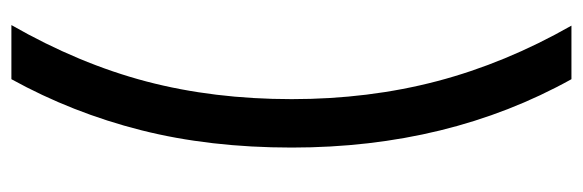

<svg xmlns="http://www.w3.org/2000/svg" viewBox="-363 -549 1023 337"><g transform="rotate(-90 148.5 -380.5)"><path d="M178 111Q58 -105 58 -380Q58 -524 88.5 -644.5Q119 -765 178 -872H273Q205 -753 174 -635Q143 -517 143 -380Q143 -245 174.5 -125Q206 -5 272 111Z"/></g></svg>

Font: Open Sauce One
Style: Regular
Weight: 400
Designer: Alfredo Marco Pradil
Foundry: Creative Sauce Fz LLC
Version: Version 1.477